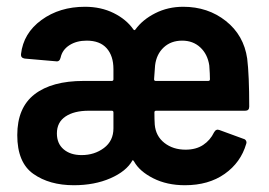

<svg xmlns="http://www.w3.org/2000/svg" viewBox="-20 -539 795 567"><path d="M31 -140Q31 -221 82 -260.5Q133 -300 227 -300H310Q315 -300 315 -305V-335Q315 -374 295 -396.5Q275 -419 236 -419Q206 -419 185 -405.5Q164 -392 159 -369Q156 -356 145 -358L53 -366Q41 -368 42 -379Q49 -441 102.5 -480Q156 -519 231 -519Q278 -519 315.5 -500.5Q353 -482 374 -452Q377 -448 380 -452Q401 -481 438.5 -500Q476 -519 521 -519Q594 -519 647 -477Q700 -435 710 -366Q716 -317 716 -224Q716 -212 704 -212H441Q436 -212 436 -207Q436 -186 437 -171Q440 -137 465.5 -117Q491 -97 528 -97Q559 -97 580 -111Q601 -125 612 -148Q618 -159 628 -155L699 -129Q704 -128 706.5 -123.5Q709 -119 707 -114Q691 -59 643.5 -25.5Q596 8 526 8Q473 8 432.5 -12.5Q392 -33 376 -62Q372 -68 371 -65Q353 -33 306 -12.5Q259 8 198 8Q126 8 78.5 -25.5Q31 -59 31 -140ZM440 -300H595Q600 -300 600 -305Q600 -320 598 -346Q593 -379 571.5 -399Q550 -419 518 -419Q485 -419 463.5 -399Q442 -379 438 -346Q438 -343 435 -305Q435 -300 440 -300ZM315 -160V-207Q315 -212 310 -212H242Q199 -212 173.5 -195Q148 -178 148 -145Q148 -115 168 -98Q188 -81 221 -81Q259 -81 287 -102Q315 -123 315 -160Z"/></svg>

Font: Barlow Semi Condensed SemiBold
Style: Regular
Weight: 600
Width: 4
Designer: Jeremy Tribby
Foundry: Tribby Type
Version: Version 1.408